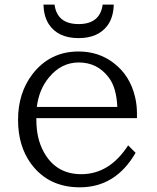

<svg xmlns="http://www.w3.org/2000/svg" viewBox="-20 -780 670 820"><path d="M418.5 -760.3H465.8Q464.4 -705.1 438.5 -670.4Q398.4 -617.2 315.4 -617.2Q226.6 -617.2 187.5 -678.2Q167 -711.4 165.5 -760.3H212.9Q224.1 -677.2 315.9 -677.2Q407.2 -677.2 418.5 -760.3ZM564.9 -275.4H135.3V-267.6Q135.3 -188.5 166.5 -131.8Q218.3 -36.1 327.1 -36.1Q447.8 -36.1 527.3 -159.2L559.1 -127.4Q474.1 20 320.8 20Q186.5 20 112.3 -81.1Q57.1 -156.7 57.1 -268.1Q57.1 -382.8 118.7 -463.4Q193.4 -560.1 315.4 -560.1Q400.9 -560.1 464.4 -511.7Q535.6 -458 557.1 -364.7Q564.9 -332 564.9 -295.4ZM137.2 -323.2H481Q477.5 -406.2 444.3 -449.2Q396 -513.2 316.4 -513.2Q241.7 -513.2 189 -449.2Q146.5 -397.9 137.2 -323.2Z"/></svg>

Font: BIZ UDPMincho
Style: Regular
Weight: 400
Designer: TypeBank Co., Ltd.
Foundry: Morisawa Inc.
Version: Version 1.06